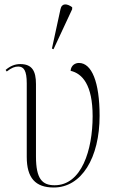

<svg xmlns="http://www.w3.org/2000/svg" viewBox="-20 -824 525 854"><path d="M218 -605 301 -783V-792C279 -808 255 -812 249 -783L211 -608ZM219 10C343 10 423 -122 423 -309C423 -459 388 -544 331 -544C315 -544 296 -534 294 -509C346 -497 392 -447 392 -307C392 -157 343 0 223 0C168 0 140 -28 140 -128V-450C140 -508 123 -539 70 -539C46 -539 25 -530 5 -513L10 -506C32 -523 46 -528 61 -528C86 -528 99 -510 99 -453V-126C99 -33 137 10 219 10Z"/></svg>

Font: Noto Serif Display SemiCondensed ExtraLight
Style: Regular
Weight: 200
Width: 4
Designer: Monotype Design Team
Foundry: Monotype Imaging Inc.
Version: Version 2.009